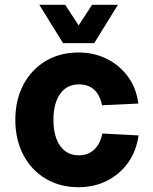

<svg xmlns="http://www.w3.org/2000/svg" viewBox="-20 -769 640 801"><path d="M308 12Q230 12 170.5 -23.5Q111 -59 77.5 -122.5Q44 -186 44 -269Q44 -352 77.5 -415.5Q111 -479 170.5 -514.5Q230 -550 308 -550Q372 -550 425.5 -523.5Q479 -497 514 -449Q549 -401 557 -337L406 -330Q387 -417 309 -417Q259 -417 231 -377.5Q203 -338 203 -269Q203 -200 231 -160.5Q259 -121 309 -121Q347 -121 372.5 -144.5Q398 -168 407 -212L558 -204Q549 -139 514.5 -90.5Q480 -42 426.5 -15Q373 12 308 12ZM144 -749H252L308 -663L364 -749H472L373 -589H243Z"/></svg>

Font: Geist Mono ExtraBold
Style: Regular
Weight: 800
Monospace: yes
Designer: Basement.studio, Andrés Briganti, Mateo Zaragoza
Foundry: Basement.studio, Vercel, Andrés Briganti, Guido Ferreyra, Mateo Zaragoza
Version: Version 1.500; ttfautohint (v1.8.4.7-5d5b)